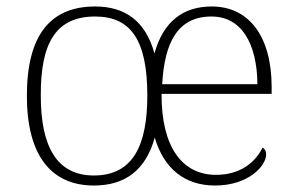

<svg xmlns="http://www.w3.org/2000/svg" viewBox="-20 -563 912 593"><path d="M270 10C367 10 430 -38 458 -138C486 -42 551 10 644 10C748 10 802 -51 802 -86C802 -97 798 -103 791 -107C768 -61 722 -23 647 -23C543 -23 478 -109 479 -273H819V-294C819 -452 748 -543 634 -543C544 -543 484 -495 457 -398C430 -497 367 -543 274 -543C135 -543 63 -454 63 -267C63 -79 141 10 270 10ZM270 -21C155 -21 106 -111 106 -267C105 -431 153 -512 274 -512C386 -512 435 -436 435 -268C435 -116 392 -21 270 -21ZM775 -303H481C488 -432 529 -512 633 -512C727 -512 774 -427 775 -303Z"/></svg>

Font: Noto Serif Gurmukhi ExtraLight
Style: Regular
Weight: 200
Designer: Vaibhav Singh and the Monotype Design Team
Foundry: Monotype Imaging Inc.
Version: Version 2.004